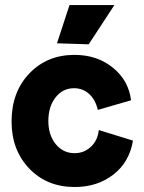

<svg xmlns="http://www.w3.org/2000/svg" viewBox="-20 -730 572 762"><path d="M275.9 12.2Q166.5 12.2 96.2 -61Q25.9 -134.3 25.9 -248Q25.9 -364.3 96.2 -438.2Q166.5 -512.2 275.9 -512.2Q365.2 -512.2 428 -461.4Q490.7 -410.6 500 -332L368.2 -293.9Q358.9 -334.5 333.7 -357.2Q308.6 -379.9 273.9 -379.9Q229 -379.9 200.4 -343.3Q171.9 -306.6 171.9 -250Q171.9 -193.8 201.2 -158Q230.5 -122.1 275.9 -122.1Q313.5 -122.1 340.6 -147.2Q367.7 -172.4 372.1 -213.9L507.8 -171.9Q493.2 -85.9 429.7 -36.9Q366.2 12.2 275.9 12.2ZM206.1 -558.1 255.9 -710H434.1L332 -554.2Z"/></svg>

Font: Apfel Grotezk
Style: Bold
Weight: 700
Designer: Luigi Gorlero
Foundry: Collletttivo
Version: Version 2.000;FEAKit 1.0